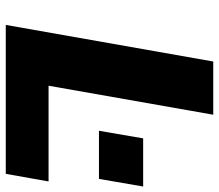

<svg xmlns="http://www.w3.org/2000/svg" viewBox="-68 -710 777 682"><g transform="rotate(90 321.0 -368.5)"><path d="M68 0 198 -737H387L284 -152H624L597 0ZM444 -331 471 -488H642L615 -331Z"/></g></svg>

Font: Tomorrow
Style: Bold Italic
Weight: 700
Italic angle: -10°
Designer: Tony de Marco, Monica Rizzolli
Foundry: Just in Type
Version: Version 2.002